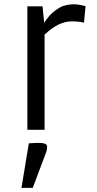

<svg xmlns="http://www.w3.org/2000/svg" viewBox="-20 -611 457 904"><path d="M317.4 -510.3Q254.9 -510.3 189.9 -447.8V0H108.9V-581.1H180.2L188 -503.9Q210.9 -539.6 237.5 -559.6Q264.2 -579.6 281.2 -584Q305.7 -590.8 327.6 -590.8Q349.6 -590.8 382.8 -582L375.5 -504.4Q350.6 -510.3 317.4 -510.3ZM129.4 63Q141.1 62 149.9 62H168.5Q183.1 62 192.4 66.2Q201.7 70.3 201.7 79.1Q201.7 95.7 196.3 108.4L134.3 273.4H81.1L115.7 64Z"/></svg>

Font: Armata
Style: Regular
Weight: 400
Designer: Viktoriya Grabowska
Foundry: Viktoriya Grabowska
Version: Version 1.003